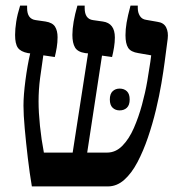

<svg xmlns="http://www.w3.org/2000/svg" viewBox="-20 -667 652 687"><path d="M94 0Q86 -47 79.5 -102Q73 -157 68.5 -207Q64 -257 64 -289Q64 -326 71 -379.5Q78 -433 88 -476L80 -477Q54 -482 44 -496Q34 -510 34 -542Q34 -563 38 -589Q42 -615 52 -647H77V-638Q77 -599 108 -595L143 -590Q168 -586 177 -571.5Q186 -557 186 -534Q186 -515 183 -497Q180 -479 176 -463L135 -469Q129 -430 123.5 -388Q118 -346 118 -304Q118 -265 123 -216.5Q128 -168 137 -121H240L295 -476L285 -477Q258 -481 248.5 -497Q239 -513 239 -542Q239 -563 243.5 -589.5Q248 -616 257 -647H283V-638Q283 -599 313 -595L348 -590Q391 -584 391 -533Q391 -516 388 -497.5Q385 -479 381 -463L345 -468L292 -121H363Q394 -121 418 -145.5Q442 -170 459 -209Q476 -248 488 -292Q500 -336 507 -377Q514 -418 518 -446L521 -469L475 -477Q448 -481 438.5 -496Q429 -511 429 -541Q429 -562 433 -586Q437 -610 447 -647H473V-638Q473 -622 480.5 -610Q488 -598 503 -596L543 -589Q566 -586 574.5 -569Q583 -552 580 -528L569 -444Q565 -413 557.5 -368.5Q550 -324 538 -274Q526 -224 509.5 -175.5Q493 -127 472 -87Q451 -47 424.5 -23.5Q398 0 366 0ZM373 -311Q373 -331 383 -340.5Q393 -350 408 -350Q424 -350 434 -340.5Q444 -331 444 -311Q444 -291 434 -281.5Q424 -272 408 -272Q393 -272 383 -281.5Q373 -291 373 -311Z"/></svg>

Font: Noto Serif Hebrew Condensed SemiBold
Style: Regular
Weight: 600
Width: 3
Designer: Monotype Design Team
Foundry: Monotype Imaging Inc.
Version: Version 2.004; ttfautohint (v1.8.4.7-5d5b)